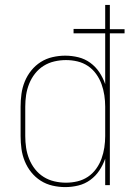

<svg xmlns="http://www.w3.org/2000/svg" viewBox="-20 -755 540 783"><path d="M246 8Q220 8 194 2Q168 -4 146 -18Q124 -32 107.5 -52.5Q91 -73 81 -97.5Q71 -122 67.5 -148Q64 -174 64 -200V-320Q64 -346 67.5 -372Q71 -398 81 -422.5Q91 -447 107.5 -467.5Q124 -488 146 -502Q168 -516 194 -522Q220 -528 246 -528Q273 -528 299.5 -521.5Q326 -515 348 -499Q370 -483 385 -460.5Q400 -438 409 -412V-619H280V-637H409V-735H428V-636H488V-619H428V0H409V-108Q400 -82 385 -59.5Q370 -37 348 -21Q326 -5 299.5 1.5Q273 8 246 8ZM249 -10Q273 -10 296 -15.5Q319 -21 338.5 -34Q358 -47 372 -66.5Q386 -86 394 -108Q402 -130 405.5 -153.5Q409 -177 409 -200V-320Q409 -343 405.5 -366.5Q402 -390 394 -412Q386 -434 372 -453.5Q358 -473 338.5 -486Q319 -499 296 -504.5Q273 -510 249 -510Q225 -510 201.5 -504.5Q178 -499 158 -486.5Q138 -474 123 -455Q108 -436 99 -413.5Q90 -391 86.5 -367.5Q83 -344 83 -320V-200Q83 -176 86.5 -152.5Q90 -129 99 -106.5Q108 -84 123 -65Q138 -46 158 -33.5Q178 -21 201.5 -15.5Q225 -10 249 -10Z"/></svg>

Font: Iosevka SS04 Thin
Style: Regular
Weight: 100
Monospace: yes
Designer: Belleve Invis
Foundry: Belleve Invis
Version: Version 19.0.0; ttfautohint (v1.8.4)